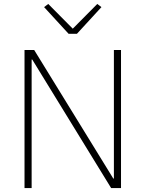

<svg xmlns="http://www.w3.org/2000/svg" viewBox="-20 -951 736 971"><path d="M143 -650H140V0H104V-698H153L553 -48H556V-698H592V0H542ZM327 -780 203 -915 224 -931 348 -806 472 -931 493 -915 369 -780Z"/></svg>

Font: IBM Plex Sans ExtLt
Style: Regular
Weight: 200
Designer: Mike Abbink, Paul van der Laan, Pieter van Rosmalen
Foundry: Bold Monday
Version: Version 3.005